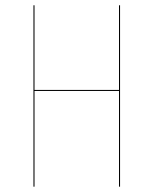

<svg xmlns="http://www.w3.org/2000/svg" viewBox="-20 -700 576 720"><path d="M426.3 0V-358.9H109.4V0H105.5V-680.2H109.4V-362.8H426.3V-680.2H430.2V0Z"/></svg>

Font: Fira Sans Compressed Four
Style: Regular
Weight: 100
Width: 1
Designer: Carrois Corporate & Edenspiekermann AG
Foundry: Carrois Corporate GbR & Edenspiekermann AG
Version: Version 4.203;PS 004.203;hotconv 1.0.88;makeotf.lib2.5.64775